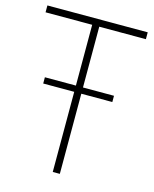

<svg xmlns="http://www.w3.org/2000/svg" viewBox="-112 -815 714 891"><g transform="rotate(15 245.0 -370.0)"><path d="M228 0V-385H79V-415H228V-707H4V-740H486V-707H262V-415H411V-385H262V0Z"/></g></svg>

Font: Encode Sans Cnd Th
Style: Regular
Weight: 100
Width: 3
Designer: Multiple Designers
Foundry: Impallari Type
Version: Version 3.002; ttfautohint (v1.8.3) -l 8 -r 50 -G 200 -x 14 